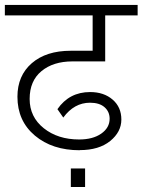

<svg xmlns="http://www.w3.org/2000/svg" viewBox="-34 -643 582 783"><path d="M313 43.9V119.6H254.9V43.9ZM37.1 -248.5Q37.1 -334.5 95.7 -385.3Q154.3 -436 254.4 -436H343.8V-580.1H-14.2V-623H527.3V-580.1H395V-392.6H261.2Q183.1 -392.6 135 -352.8Q86.9 -313 86.9 -239.5Q86.9 -166 144.5 -120.1Q202.1 -74.2 288.6 -74.2Q344.7 -74.2 378.9 -98.1Q413.1 -122.1 413.1 -158.7Q413.1 -187.5 392.3 -205.8Q371.6 -224.1 333 -224.1Q268.6 -224.1 224.1 -163.6L200.2 -197.8Q248.5 -267.6 333.5 -267.6Q389.6 -267.6 425.3 -236.8Q460.9 -206.1 460.9 -155.5Q460.9 -105 415.3 -67.9Q369.6 -30.8 291 -30.8L291.5 -30.3Q179.2 -30.3 108.2 -90.1Q37.1 -149.9 37.1 -248.5Z"/></svg>

Font: Yantramanav Light
Style: Regular
Weight: 300
Version: Version 1.001;PS 1.0;hotconv 1.0.72;makeotf.lib2.5.5900; ttf